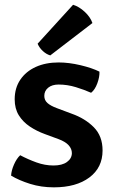

<svg xmlns="http://www.w3.org/2000/svg" viewBox="-20 -771 480 804"><path d="M26.5 -35.5Q27.5 -56.5 38.5 -81.8Q49.5 -107 64.5 -121Q96.5 -104 132.2 -91Q168 -78 204 -78Q240 -78 260.2 -92.5Q280.5 -107 281 -129.5Q281 -148 267.2 -163Q253.5 -178 225 -188.5L168 -209.5Q133.5 -222 104.8 -241.2Q76 -260.5 58.8 -288.2Q41.5 -316 41.5 -355Q41.5 -402.5 65 -437.2Q88.5 -472 130 -490.8Q171.5 -509.5 225.5 -509.5Q268.5 -509.5 317 -498Q365.5 -486.5 396.5 -471Q397.5 -449 387.5 -422Q377.5 -395 361.5 -382.5Q333.5 -395 297.8 -406Q262 -417 225.5 -417Q198 -417 181.8 -403.8Q165.5 -390.5 165.5 -369.5Q165.5 -351.5 178.5 -339.8Q191.5 -328 218.5 -318L280 -295Q336.5 -275 373 -238Q409.5 -201 409.5 -141Q409.5 -69 354.2 -27.8Q299 13.5 205.5 13.5Q152.5 13.5 106.2 -1Q60 -15.5 26.5 -35.5ZM286 -751Q311 -743.5 334.8 -721.5Q358.5 -699.5 367 -674.5L190.5 -539Q174.5 -543.5 159.5 -557.2Q144.5 -571 137.5 -588Z"/></svg>

Font: Signika Negative Light SemiBold
Style: Regular
Weight: 600
Version: Version 2.001